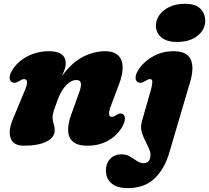

<svg xmlns="http://www.w3.org/2000/svg" viewBox="-20 -756 1106 1016"><path d="M42.5 -321.5Q31.5 -328 31 -344.2Q30.5 -360.5 43.5 -382.5Q70.5 -428.5 123.2 -456.8Q176 -485 239 -485Q328 -485 328 -420Q328 -405.5 322 -388.5Q316 -371.5 307.5 -353Q360.5 -426 419.5 -455.5Q478.5 -485 535 -485Q583.5 -485 606.2 -461.8Q629 -438.5 629 -399Q629 -359.5 610 -310.5L566.5 -195Q555 -164.5 557.2 -151Q559.5 -137.5 571.5 -137.5Q581 -137.5 596.5 -147.5Q616.5 -161.5 631 -151.5Q641 -144.5 641.2 -128.8Q641.5 -113 629.5 -90Q604.5 -42.5 555.8 -13.8Q507 15 443 15Q391 15 366.5 -6Q342 -27 340.5 -63.8Q339 -100.5 356 -147L399.5 -268.5Q410.5 -298.5 408 -315.5Q405.5 -332.5 384 -332.5Q357 -332.5 330.2 -305Q303.5 -277.5 286 -230Q272.5 -194 265.2 -172Q258 -150 258 -134.5Q258 -117 263.8 -101.5Q269.5 -86 269.5 -66Q269.5 -29 226.2 -7Q183 15 106 15Q50 15 36.2 -25Q22.5 -65 49 -127.5L110.5 -275.5Q125.5 -310.5 122.8 -324Q120 -337.5 107 -337.5Q98 -337.5 80.5 -326.5Q67.5 -318.5 58.5 -317.8Q49.5 -317 42.5 -321.5ZM916.5 -534Q861.5 -534 833.2 -558.8Q805 -583.5 805 -619.5Q805 -649.5 823.2 -676Q841.5 -702.5 876.2 -719.2Q911 -736 959.5 -736Q1015 -736 1040.5 -709.8Q1066 -683.5 1066 -646.5Q1066 -599 1025.2 -566.5Q984.5 -534 916.5 -534ZM985.5 -320 875.5 53Q850 139.5 796.8 189.5Q743.5 239.5 656 239.5Q599.5 239.5 570 214.2Q540.5 189 540.5 147Q540.5 108.5 563.2 84.5Q586 60.5 622 60.5Q648.5 60.5 668 72.2Q687.5 84 704.8 95.8Q722 107.5 741 107.5Q767 107.5 774 81.5Q780 60 771.2 38Q762.5 16 750 -7.8Q737.5 -31.5 730 -57.8Q722.5 -84 731 -114L778.5 -280.5Q786 -307.5 786 -322.5Q786 -337.5 774 -337.5Q764 -337.5 747 -326.5Q734.5 -318.5 725.5 -317.8Q716.5 -317 709 -321.5Q698 -328 697.5 -344.2Q697 -360.5 710 -382.5Q736 -426 786.2 -455.5Q836.5 -485 898.5 -485Q969 -485 989 -441.8Q1009 -398.5 985.5 -320Z"/></svg>

Font: Fraunces 9pt S050 Black
Style: Italic
Weight: 900
Italic angle: -16°
Version: Version 1.000; ttfautohint (v1.8.3)